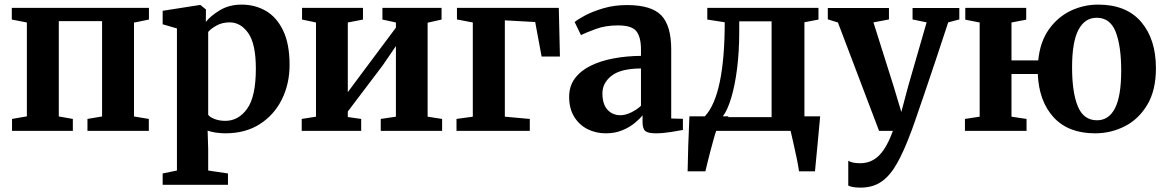

<svg xmlns="http://www.w3.org/2000/svg" viewBox="-20 -582 5186 854"><path d="M33.5 0V-53L99.5 -64.5V-482L32.5 -495V-547H642.5V-495L576 -481.5V-64L642 -53V0H369V-53L434 -64V-488H241.5V-64L304 -53V0Z M1268 -293.5Q1268 -209.5 1234 -140.5Q1200 -71.5 1136 -30.2Q1072 11 982 11Q960.5 11 938.2 7.5Q916 4 903.5 -1L906 81.5V176.5L994 189.5V240H703.5V189.5L767 176.5V-455.5L703.5 -474V-534L866.5 -559.5H872L896 -540L895.5 -484.5Q915.5 -510.5 957.2 -536Q999 -561.5 1054.5 -561.5Q1114 -561.5 1162.2 -533.8Q1210.5 -506 1239.2 -446.5Q1268 -387 1268 -293.5ZM1001.5 -482.5Q968 -482.5 942.8 -468.2Q917.5 -454 906 -440V-71.5Q913 -61 934.2 -52.8Q955.5 -44.5 982.5 -44.5Q1040.5 -44.5 1079.2 -98.2Q1118 -152 1118 -276.5Q1118 -387 1084.2 -434.8Q1050.5 -482.5 1001.5 -482.5Z M1322 0V-53L1385.5 -63V-482L1323.5 -495V-547H1594.5V-495L1527 -482V-172L1584.5 -249.5L1741 -459V-482L1681 -495V-547H1944V-495L1882 -481V-63L1946.5 -53V0H1673.5V-53L1741 -63V-377L1682.5 -291.5L1527 -86V-61.5L1586.5 -53V0Z M2012.5 -547H2465.5L2470.5 -330.5H2389L2360.5 -484L2225.5 -491.5V-63L2336.5 -53V0H2010.5V-53L2083 -63V-482L2012.5 -495.5Z M2511.5 -151.5Q2511.5 -199 2537 -233.2Q2562.5 -267.5 2607 -289.5Q2651.5 -311.5 2709.2 -322.2Q2767 -333 2831 -333.5V-362.5Q2831 -416.5 2810.8 -442.8Q2790.5 -469 2729 -469Q2673 -469 2630.5 -453.2Q2588 -437.5 2564 -426L2536 -484Q2548.5 -495 2582 -513Q2615.5 -531 2663.8 -545.2Q2712 -559.5 2768.5 -559.5Q2877.5 -559.5 2921.5 -513.5Q2965.5 -467.5 2965.5 -362V-55L3017.5 -53.5V-4Q3000.5 -0.5 2964 5.2Q2927.5 11 2897 11Q2863.5 11 2850.8 1.2Q2838 -8.5 2838 -39.5V-69.5Q2826 -53.5 2803.2 -34.8Q2780.5 -16 2748 -2.5Q2715.5 11 2674.5 11Q2630 11 2593 -7.8Q2556 -26.5 2533.8 -62.8Q2511.5 -99 2511.5 -151.5ZM2740 -69.5Q2761.5 -69.5 2787 -81.8Q2812.5 -94 2831 -111.5V-277.5Q2741 -277 2700.2 -245Q2659.5 -213 2659.5 -167Q2659.5 -119 2681.8 -94.2Q2704 -69.5 2740 -69.5Z M3038.5 180Q3039 135 3041.2 67.5Q3043.5 0 3046.5 -64.5H3115Q3159.5 -112 3181.5 -217.5Q3203.5 -323 3203.5 -483L3126 -495V-547H3620.5V-495L3558 -483V-64.5H3628Q3626 -44 3623 -10.8Q3620 22.5 3616.5 59.5Q3613 96.5 3609.8 129Q3606.5 161.5 3605 180H3534Q3531 157 3523.5 121Q3516 85 3508.2 51Q3500.5 17 3496.5 0H3165.5Q3160.5 14 3153.5 39.5Q3146.5 65 3139 93.2Q3131.5 121.5 3125.8 145.2Q3120 169 3117.5 180ZM3220.5 -64.5 3218 -61H3412V-487H3268V-439.5Q3268 -352 3258.5 -277Q3249 -202 3232.5 -147Q3216 -92 3195 -64.5Z M3807.5 252.5Q3771 252.5 3753 243.5V133Q3770 144 3806 144Q3855.5 144 3890 109.5Q3924.5 75 3951.5 0H3890L3707 -482L3662 -496V-546.5H3934V-495.5L3865 -482.5L3954.5 -199L3989 -84L4019.5 -198.5L4101.5 -482.5L4039 -495.5V-546.5H4247V-495.5L4197.5 -482.5Q4169.5 -396.5 4141.2 -312.2Q4113 -228 4089 -157.5Q4065 -87 4049 -41.2Q4033 4.5 4029 13.5Q4000 91 3970.2 144.2Q3940.5 197.5 3902 225Q3863.5 252.5 3807.5 252.5Z M4851 11Q4731.5 11 4666.2 -60.5Q4601 -132 4596 -253H4479V-63L4546 -53V0H4272V-53L4337.5 -63V-482L4273.5 -494.5V-547H4544.5V-494.5L4479 -482V-313.5H4598Q4606 -395.5 4645 -450.8Q4684 -506 4741.8 -533.8Q4799.5 -561.5 4864.5 -561.5Q4990 -561.5 5055.8 -484.5Q5121.5 -407.5 5121.5 -278.5Q5121.5 -180.5 5083.2 -116.2Q5045 -52 4983.2 -20.5Q4921.5 11 4851 11ZM4859.5 -47Q4912 -47 4939.5 -100.8Q4967 -154.5 4967 -268Q4967 -377.5 4942.5 -440.2Q4918 -503 4858 -503Q4805 -503 4776.8 -449.2Q4748.5 -395.5 4748.5 -282.5Q4748.5 -171.5 4774 -109.2Q4799.5 -47 4859.5 -47Z"/></svg>

Font: Merriweather Text Regular
Style: Bold
Weight: 700
Designer: Eben Sorkin
Foundry: Eben Sorkin
Version: Version 2.100; ttfautohint (v1.7.19-72a1) -l 8 -r 50 -G 200 